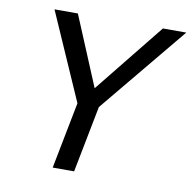

<svg xmlns="http://www.w3.org/2000/svg" viewBox="-75 -734 810 810"><g transform="rotate(10 329.5 -329.5)"><path d="M294.4 0H202.6L258.3 -285.2L94.2 -658.7H194.3L318.8 -360.4L558.6 -658.7H658.7L350.1 -285.2Z"/></g></svg>

Font: Liberation Mono
Style: Italic
Weight: 400
Italic angle: -12°
Monospace: yes
Designer: Steve Matteson
Foundry: Ascender Corporation
Version: Version 2.1.5